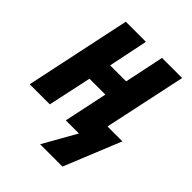

<svg xmlns="http://www.w3.org/2000/svg" viewBox="-255 -856 1222 1222"><g transform="rotate(45 355.5 -245.5)"><path d="M322 223H523L679 -160H545L663 -714H482L426 -447H282L337 -714H156L5 0H186L249 -294H392L330 0H448Z"/></g></svg>

Font: Noto Sans UI SemiCondensed Black
Style: Italic
Weight: 900
Width: 4
Italic angle: -372°
Designer: Monotype Design Team
Foundry: Monotype Imaging Inc.
Version: Version 1.901